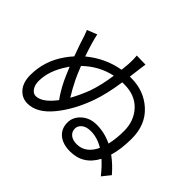

<svg xmlns="http://www.w3.org/2000/svg" viewBox="-160 -1024 1297 1297"><g transform="rotate(45 488.5 -375.5)"><path d="M575.2 -761.7Q572.3 -747.1 568.4 -715.8Q564.5 -684.6 564.5 -683.6Q560.5 -648.4 557.6 -629.9H570.3Q694.3 -629.9 778.8 -552.2Q863.3 -474.6 863.3 -343.8Q863.3 -241.2 840.8 -168Q892.6 -130.9 942.4 -73.2L895.5 -14.6Q852.5 -68.4 814.5 -101.6Q753.9 13.7 628.9 13.7Q559.6 13.7 519 -20Q478.5 -53.7 478.5 -112.3Q478.5 -165 521.5 -203.6Q564.5 -242.2 629.9 -242.2Q704.1 -242.2 775.4 -208Q790 -269.5 790 -341.8Q790 -439.5 730 -503.4Q669.9 -567.4 565.4 -566.4H548.8Q530.3 -440.4 500 -353.5Q449.2 -209 368.2 -110.4Q287.1 -11.7 197.3 -11.7Q143.6 -11.7 108.9 -52.2Q74.2 -92.8 74.2 -162.1Q74.2 -297.9 155.3 -411.1Q170.9 -433.6 195.3 -460.9Q188.5 -479.5 177.7 -510.3Q167 -541 165 -545.9Q144.5 -613.3 129.9 -647.5L200.2 -675.8Q212.9 -614.3 248 -512.7Q354.5 -600.6 485.4 -623Q489.3 -655.3 491.2 -683.6Q494.1 -728.5 490.2 -763.7ZM142.6 -172.9Q142.6 -135.7 159.7 -111.3Q176.8 -86.9 200.2 -86.9Q261.7 -86.9 332 -179.7Q295.9 -228.5 262.7 -296.9Q248 -328.1 222.7 -389.6Q220.7 -387.7 217.3 -382.3Q213.9 -377 211.9 -374Q142.6 -270.5 142.6 -172.9ZM273.4 -447.3Q298.8 -382.8 313.5 -353.5Q341.8 -295.9 374 -244.1Q408.2 -305.7 434.6 -375Q462.9 -457 476.6 -557.6Q360.4 -532.2 273.4 -447.3ZM543 -119.1Q543 -88.9 565.4 -70.8Q587.9 -52.7 626 -52.7Q710.9 -52.7 754.9 -146.5Q693.4 -183.6 631.8 -183.6Q589.8 -183.6 566.4 -164.6Q543 -145.5 543 -119.1Z"/></g></svg>

Font: Min Sans
Style: Regular
Weight: 400
Designer: Jinseong-Kim, NotoSansCJK, Nunito
Foundry: Jinseong-Kim
Version: Version 1.400;Glyphs 3.1.2 (3151)